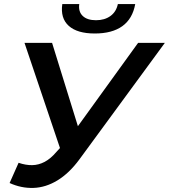

<svg xmlns="http://www.w3.org/2000/svg" viewBox="-20 -910 827 940"><path d="M71 -113Q106 -101 137.5 -101.5Q169 -102 198.5 -117.5Q228 -133 256 -166L300 -214L315 -228L656 -700H787L369 -130Q319 -62 261.5 -27Q204 8 144 10Q84 12 27 -14ZM297 -116 100 -700H235L385 -216ZM444 -746Q358 -746 316.5 -783.5Q275 -821 285 -890H368Q363 -853 385 -832Q407 -811 450 -811Q492 -811 520.5 -831.5Q549 -852 557 -890H642Q629 -818 579 -782Q529 -746 444 -746Z"/></svg>

Font: MOST Montserrat SemiBold
Style: Italic
Weight: 600
Italic angle: -11.3°
Designer: Julieta Ulanovsky
Foundry: Julieta Ulanovsky
Version: Version 8.000;March 11, 2024;FontCreator 15.0.0.2926 64-bit